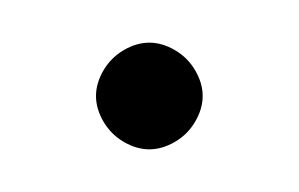

<svg xmlns="http://www.w3.org/2000/svg" viewBox="-20 -955 140 90"><path d="M25 -910Q25 -904 28.5 -898Q32 -892 38 -888.5Q44 -885 50 -885Q56 -885 62 -888.5Q68 -892 71.5 -898Q75 -904 75 -910Q75 -916 71.5 -922Q68 -928 62 -931.5Q56 -935 50 -935Q44 -935 38 -931.5Q32 -928 28.5 -922Q25 -916 25 -910Z"/></svg>

Font: Linefont ExtraLight
Style: Regular
Weight: 250
Monospace: yes
Version: Version 3.002;gftools[0.9.33]